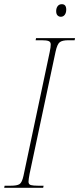

<svg xmlns="http://www.w3.org/2000/svg" viewBox="-38 -896 378 916"><path d="M-18 0 -16 -10H14Q43 -10 55 -17.5Q67 -25 74 -57L199 -647Q202 -661 203 -669.5Q204 -678 204 -684Q204 -696 194 -700Q184 -704 161 -704H132L134 -714H320L318 -704H288Q260 -704 247.5 -695Q235 -686 227 -649L103 -66Q101 -56 99.5 -45Q98 -34 98 -29Q98 -16 109.5 -13Q121 -10 143 -10H170L168 0ZM252 -816Q243 -816 236.5 -822.5Q230 -829 230 -843Q230 -857 237 -866.5Q244 -876 257 -876Q278 -876 278 -850Q278 -835 271 -825.5Q264 -816 252 -816Z"/></svg>

Font: Noto Serif Display ExtraCondensed Thin
Style: Italic
Weight: 100
Width: 2
Italic angle: -12°
Designer: Monotype Design Team
Foundry: Monotype Imaging Inc.
Version: Version 2.009